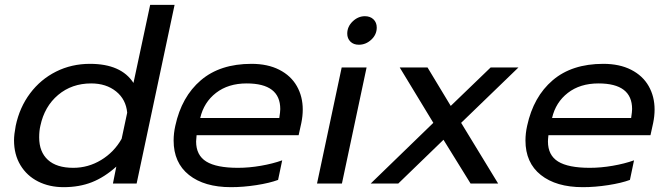

<svg xmlns="http://www.w3.org/2000/svg" viewBox="-20 -759 2763 794"><path d="M38 -179Q38 -202 45 -239Q61 -315 104.5 -373Q148 -431 212 -463Q276 -495 352 -495Q481 -495 532 -416L601 -739H702L545 0H447L461 -70Q412 -26 360 -5.5Q308 15 243 15Q184 15 137.5 -8.5Q91 -32 64.5 -76Q38 -120 38 -179ZM483 -185 506 -293Q501 -348 460 -381Q419 -414 357 -414Q277 -414 220.5 -366.5Q164 -319 147 -239Q142 -218 142 -191Q142 -131 178 -98Q214 -65 283 -65Q345 -65 398.5 -97.5Q452 -130 483 -185Z M698 -178Q698 -208 705 -239Q731 -359 810.5 -427Q890 -495 1020 -495Q1087 -495 1135 -470.5Q1183 -446 1207.5 -403Q1232 -360 1232 -306Q1232 -279 1226 -250L1215 -200H793Q791 -182 791 -174Q791 -117 833 -91Q875 -65 964 -65Q1010 -65 1059 -73.5Q1108 -82 1147 -96L1130 -15Q1095 -2 1040.5 6.5Q986 15 935 15Q825 15 761.5 -35.5Q698 -86 698 -178ZM1135 -271Q1139 -297 1139 -308Q1139 -414 1000 -414Q924 -414 873.5 -375Q823 -336 808 -271Z M1416 -620Q1416 -649 1438.5 -670.5Q1461 -692 1489 -692Q1511 -692 1524.5 -679Q1538 -666 1538 -645Q1538 -616 1515.5 -595Q1493 -574 1464 -574Q1442 -574 1429 -587Q1416 -600 1416 -620ZM1393 -480H1496L1394 0H1291Z M1772 -251 1633 -480H1748L1844 -321L2009 -480H2124L1887 -251L2040 0H1926L1814 -181L1627 0H1513Z M2153 -178Q2153 -208 2160 -239Q2186 -359 2265.5 -427Q2345 -495 2475 -495Q2542 -495 2590 -470.5Q2638 -446 2662.5 -403Q2687 -360 2687 -306Q2687 -279 2681 -250L2670 -200H2248Q2246 -182 2246 -174Q2246 -117 2288 -91Q2330 -65 2419 -65Q2465 -65 2514 -73.5Q2563 -82 2602 -96L2585 -15Q2550 -2 2495.5 6.5Q2441 15 2390 15Q2280 15 2216.5 -35.5Q2153 -86 2153 -178ZM2590 -271Q2594 -297 2594 -308Q2594 -414 2455 -414Q2379 -414 2328.5 -375Q2278 -336 2263 -271Z"/></svg>

Font: Prompt
Style: Italic
Weight: 400
Italic angle: -12°
Designer: Katatrad Team
Foundry: CadsonDemak
Version: Version 1.001